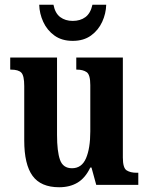

<svg xmlns="http://www.w3.org/2000/svg" viewBox="-20 -778 624 808"><path d="M229 10Q152 10 117 -38Q82 -86 82 -187V-416Q82 -459 70 -472Q58 -485 26 -485H23V-536H220V-210Q220 -141 232.5 -105.5Q245 -70 283 -70Q324 -70 342 -112Q360 -154 360 -225V-420Q360 -464 344.5 -474.5Q329 -485 304 -485H301V-536H497V-115Q497 -71 513 -61Q529 -51 554 -51H562V0H385L365 -73H360Q339 -29 306.5 -9.5Q274 10 229 10ZM286 -606Q240 -606 209 -628.5Q178 -651 162 -686Q146 -721 145 -758H205Q212 -722 233.5 -706Q255 -690 286 -690Q318 -690 339.5 -706Q361 -722 369 -758H427Q426 -721 410 -686Q394 -651 363 -628.5Q332 -606 286 -606Z"/></svg>

Font: Noto Serif Khmer Condensed
Style: Bold
Weight: 700
Width: 3
Designer: Danh Hong and the Monotype Design Team
Foundry: Monotype Imaging Inc.
Version: Version 2.004; ttfautohint (v1.8.4.7-5d5b)